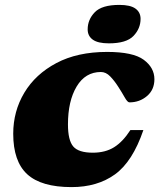

<svg xmlns="http://www.w3.org/2000/svg" viewBox="-20 -749 650 784"><path d="M392 -455Q328.5 -455 293 -395.8Q257.5 -336.5 257.5 -241Q257.5 -176 279.2 -150.8Q301 -125.5 359 -125.5Q410 -125.5 445.8 -147.8Q481.5 -170 512.5 -218H565.5Q521.5 -89 449.5 -37Q377.5 15 272 15Q148.5 15 91.2 -37.5Q34 -90 34 -203Q34 -294.5 79.2 -370.2Q124.5 -446 210.2 -491.5Q296 -537 417.5 -537Q523.5 -537 567 -504.8Q610.5 -472.5 610.5 -425.5Q610.5 -382.5 580.2 -356.8Q550 -331 508.5 -331Q500.5 -331 488.8 -352Q477 -373 462 -396Q447 -419.5 429.8 -437.2Q412.5 -455 392 -455ZM424.5 -572Q380 -572 359 -587Q338 -602 338 -629Q338 -669 367 -699Q396 -729 467.5 -729Q512 -729 533 -714Q554 -699 554 -672Q554 -632.5 525 -602.2Q496 -572 424.5 -572Z"/></svg>

Font: Newsreader Caption ExtraBold
Style: Italic
Weight: 800
Italic angle: -17°
Designer: Hugues Gentile
Foundry: Production Type
Version: Version 1.001